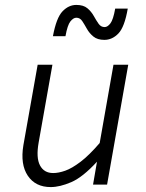

<svg xmlns="http://www.w3.org/2000/svg" viewBox="-20 -750 593 780"><path d="M358 0 374 -93Q316 -30 269.5 -10Q223 10 186 10Q124 10 93 -36Q62 -82 75 -160L133 -487H193L137 -171Q126 -109 142.5 -78Q159 -47 196 -47Q218 -47 245 -56.5Q272 -66 307 -92.5Q342 -119 385 -169L441 -487H501L415 0ZM404 -588Q376 -588 359.5 -601.5Q343 -615 333 -633Q323 -651 314 -664.5Q305 -678 290 -678Q278 -678 266 -663Q254 -648 246 -603H195Q209 -678 234 -704Q259 -730 290 -730Q319 -730 335 -716.5Q351 -703 361 -685Q371 -667 380.5 -653.5Q390 -640 405 -640Q417 -640 428.5 -655Q440 -670 448 -715H499Q486 -640 461 -614Q436 -588 404 -588Z"/></svg>

Font: Inria Sans Light
Style: Italic
Weight: 300
Italic angle: -10°
Designer: Black Foundry Team
Foundry: Black Foundry
Version: Version 1.2; ttfautohint (v1.8.3)